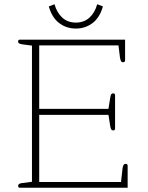

<svg xmlns="http://www.w3.org/2000/svg" viewBox="-20 -881 696 901"><path d="M209 -851 236 -861Q246 -823 271.5 -799Q297 -775 336 -775Q375 -775 400.5 -799Q426 -823 436 -861L463 -851Q448 -798 414 -772.5Q380 -747 336 -747Q292 -747 258 -772.5Q224 -798 209 -851ZM65 -9Q65 -20 84 -22L130 -28V-667L84 -673Q74 -675 69.5 -677.5Q65 -680 65 -686Q65 -695 73 -695H567V-598Q567 -589 558 -589Q551 -589 548 -594Q545 -599 543 -611L536 -668H164V-370H489L497 -421Q499 -434 502 -438.5Q505 -443 511 -443Q520 -443 520 -434V-278Q520 -269 511 -269Q505 -269 502 -273.5Q499 -278 497 -291L489 -342H164V-27H548L555 -90Q557 -102 560 -107Q563 -112 570 -112Q579 -112 579 -103V0H73Q65 0 65 -9Z"/></svg>

Font: Maitree ExtraLight
Style: Regular
Weight: 250
Designer: CadsonDemak Team
Foundry: CadsonDemak
Version: Version 1.002